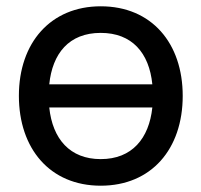

<svg xmlns="http://www.w3.org/2000/svg" viewBox="-20 -575 640 610"><path d="M300 15C460.5 15 560.5 -101 560.5 -270.5C560.5 -437.5 462 -555 300 -555C141.5 -555 40 -440 40 -270.5C40 -103 138.5 15 300 15ZM136.5 -307C146.5 -405 199 -470.5 300 -470.5C399 -470.5 454 -407.5 464 -307ZM136.5 -233.5H464C453.5 -135 399.5 -69.5 300 -69.5C202.5 -69.5 147 -133 136.5 -233.5Z"/></svg>

Font: Eudonet Medium
Style: Regular
Weight: 500
Designer: Mikhail Sharanda
Foundry: Mikhail Sharanda
Version: Version 4.503;Glyphs 3.1.2 (3151)